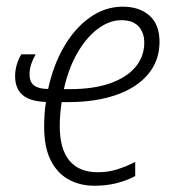

<svg xmlns="http://www.w3.org/2000/svg" viewBox="-20 -561 523 590"><path d="M270.5 9.8Q225.1 9.8 189.9 -10Q154.8 -29.8 135.3 -69.6Q115.7 -109.4 115.7 -169.9Q115.7 -189.9 116.9 -209.5Q118.2 -229 121.1 -247.6Q86.9 -249 66.2 -258.5Q45.4 -268.1 35.9 -285.4Q26.4 -302.7 26.4 -326.2Q26.4 -344.7 31.5 -362.1Q36.6 -379.4 45.4 -394H89.4Q81.1 -379.4 75.9 -363.8Q70.8 -348.1 70.8 -333Q70.8 -308.1 85.4 -297.9Q100.1 -287.6 127.9 -287.6Q143.6 -360.4 176.5 -417.2Q209.5 -474.1 256.1 -507.3Q302.7 -540.5 357.4 -540.5Q408.2 -540.5 439.2 -513.2Q470.2 -485.8 470.2 -432.6Q470.2 -391.1 451.7 -357.2Q433.1 -323.2 396.7 -298.6Q360.4 -273.9 307.6 -260.5Q254.9 -247.1 186 -247.1H169.4Q167 -231.4 165.3 -212.4Q163.6 -193.4 163.6 -173.8Q163.6 -103.5 193.1 -67.6Q222.7 -31.7 280.8 -31.7Q313 -31.7 341.6 -41Q370.1 -50.3 395.5 -63.5V-20Q371.6 -6.8 339.6 1.5Q307.6 9.8 270.5 9.8ZM176.3 -287.1H195.3Q267.1 -287.1 318.1 -304.9Q369.1 -322.8 396.2 -355Q423.3 -387.2 423.3 -429.7Q423.3 -461.4 405.5 -480.2Q387.7 -499 353 -499Q316.4 -499 281 -472.7Q245.6 -446.3 218 -398.7Q190.4 -351.1 176.3 -287.1Z"/></svg>

Font: Open Sans SemiCondensed Light
Style: Italic
Weight: 300
Width: 4
Italic angle: -12°
Designer: Monotype Design Team
Foundry: Monotype Imaging Inc.
Version: Version 3.000